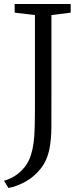

<svg xmlns="http://www.w3.org/2000/svg" viewBox="-31 -763 406 956"><path d="M-11 137Q18.5 129 45.2 111.5Q72 94 92.2 68.2Q112.5 42.5 123 9Q132 -19.5 136.2 -51.5Q140.5 -83.5 141.8 -131Q143 -178.5 143 -253V-688L42 -700V-743H321V-700L225 -688V-275Q225 -192 224.8 -129.8Q224.5 -67.5 215 -21Q203.5 36.5 171.5 76.8Q139.5 117 96.8 141Q54 165 11 173Z"/></svg>

Font: Merriweather 7pt Light
Style: Regular
Weight: 300
Designer: Eben Sorkin
Foundry: Eben Sorkin
Version: Version 2.200;gftools[0.9.31]